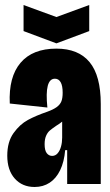

<svg xmlns="http://www.w3.org/2000/svg" viewBox="-20 -734 440 766"><path d="M9 -113Q9 -168 34 -203Q59 -238 91.5 -255.5Q124 -273 168 -288Q193 -297 206.5 -307Q220 -317 225 -330Q230 -343 230 -364Q230 -392 222 -406Q214 -420 199 -420Q178 -420 170.5 -391.5Q163 -363 169 -305L19 -321Q14 -427 62 -483.5Q110 -540 205 -540Q293 -540 337.5 -486Q382 -432 382 -319V-192Q382 -127 382 -95Q382 -63 382 0H248Q248 -68 248 -135H240Q236 -88 220 -55Q204 -22 178 -5Q152 12 118 12Q69 12 39 -21.5Q9 -55 9 -113ZM228 -185V-256L249 -272Q240 -259 229.5 -250Q219 -241 204 -232Q188 -221 179 -213.5Q170 -206 164 -192.5Q158 -179 158 -159Q158 -134 166.5 -123Q175 -112 188 -112Q201 -112 210 -122.5Q219 -133 223.5 -149.5Q228 -166 228 -185ZM74 -610 205 -561 336 -610V-714L205 -666L74 -714Z"/></svg>

Font: Bricolage Grotesque 96pt Condensed ExBd
Style: Regular
Weight: 800
Width: 3
Designer: Mathieu Triay
Foundry: Atelier Triay
Version: Version 1.001;Glyphs 3.2 (3207)